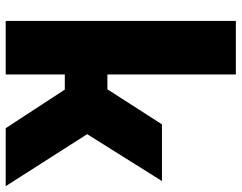

<svg xmlns="http://www.w3.org/2000/svg" viewBox="-107 -741 848 674"><g transform="rotate(90 317.0 -404.0)"><path d="M53.5 0V-808H241.5V-357H293.5L416.5 -548.5H615.5L451 -286L633.5 0H430L294.5 -207.5H241.5V0Z"/></g></svg>

Font: Encode Sans XBd
Style: Regular
Weight: 800
Designer: Multiple Designers
Foundry: Impallari Type
Version: Version 3.002; ttfautohint (v1.8.3) -l 8 -r 50 -G 200 -x 14 